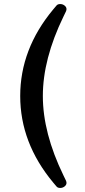

<svg xmlns="http://www.w3.org/2000/svg" viewBox="-20 -782 419 950"><path d="M243 121Q80 -75 80 -307Q80 -539 243 -735L259 -754Q265 -762 278 -762Q290 -762 299.5 -754.5Q309 -747 309 -737Q309 -733 307 -727L294 -700Q192 -490 192 -307Q192 -124 294 86L307 113Q309 119 309 123Q309 133 299.5 140.5Q290 148 278 148Q265 148 259 140Z"/></svg>

Font: Marmelad
Style: Regular
Weight: 400
Designer: Manvel Shmavonyan
Foundry: Cyreal
Version: Version 1.001;PS 001.001;hotconv 1.0.88;makeotf.lib2.5.64775